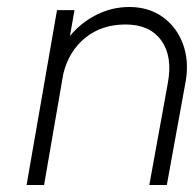

<svg xmlns="http://www.w3.org/2000/svg" viewBox="-20 -529 555 549"><path d="M143 -500H193L180 -426Q211 -464 255.5 -486.5Q300 -509 350 -509Q405 -509 445 -480.5Q485 -452 503 -403.5Q521 -355 511 -297L457 0H407L460 -292Q474 -368 441 -413.5Q408 -459 339 -459Q271 -459 224 -421Q177 -383 161 -318L106 0H56Z"/></svg>

Font: Overused Grotesk Light
Style: Italic
Weight: 300
Italic angle: -10°
Version: Version 0.003